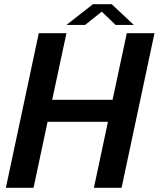

<svg xmlns="http://www.w3.org/2000/svg" viewBox="-20 -896 757 916"><path d="M717 -737.5 560 0H428L495 -315H207L140 0H8L165 -737.5H297L229 -420H517L585 -737.5ZM297 -777 423.5 -876H513L618.5 -777H531.5L465.5 -840.5L386 -777Z"/></svg>

Font: Epilogue SemiBold
Style: Italic
Weight: 600
Italic angle: -12°
Designer: Tyler Finck
Foundry: Etcetera Type Co
Version: Version 2.111; ttfautohint (v1.8.3)